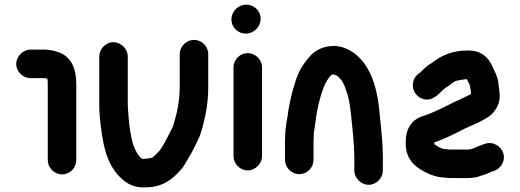

<svg xmlns="http://www.w3.org/2000/svg" viewBox="-20 -740 2243 828"><path d="M186 -50V-376C186 -390 186 -391 184 -401H182C179 -402 176 -402 174 -403H112C79 -403 50 -431 50 -464C50 -497 79 -526 112 -526H174C196 -526 224 -519 240 -512C288 -491 309 -444 309 -376V-50C309 -16 282 12 248 12C214 12 186 -16 186 -50Z M878 -507V-366C878 -323 874 -283 866 -245C857 -204 850 -170 834 -137C821 -109 809 -85 793 -59C781 -40 774 -23 759 -7C723 34 681 68 606 68C562 71 526 52 503 29C464 -6 440 -57 427 -119C418 -164 408 -233 408 -287V-496C408 -529 436 -558 469 -558C502 -558 531 -529 531 -496V-290C531 -270 537 -202 540 -185C543 -165 549 -130 556 -112C564 -92 576 -64 594 -55H595C598 -54 600 -54 601 -55C605 -55 609 -55 612 -56C621 -56 630 -59 639 -61V-62C642 -64 645 -67 649 -71L669 -91C685 -114 698 -140 711 -165L723 -189C726 -194 728 -201 730 -209C744 -254 755 -306 755 -366V-507C755 -540 784 -568 817 -568C850 -568 878 -540 878 -507Z M1110 -450V-67C1110 -34 1081 -5 1048 -5C1015 -5 987 -34 987 -67V-450C987 -483 1015 -511 1048 -511C1081 -511 1110 -483 1110 -450ZM1104 -659C1104 -624 1074 -595 1040 -595C1006 -595 978 -622 978 -656C978 -691 1007 -720 1042 -720C1076 -720 1104 -693 1104 -659Z M1508 -5V-63C1508 -89 1505 -128 1503 -154C1497 -208 1493 -281 1480 -328L1467 -367C1463 -376 1460 -382 1458 -386C1454 -392 1437 -415 1429 -415C1426 -416 1423 -418 1420 -419C1418 -419 1415 -419 1412 -418C1411 -418 1410 -418 1409 -417C1381 -389 1367 -342 1355 -296C1346 -262 1341 -216 1336 -182C1335 -178 1334 -174 1334 -171C1333 -164 1333 -156 1333 -147C1332 -138 1332 -130 1332 -123V-51C1332 -17 1305 11 1271 11C1237 11 1209 -17 1209 -51V-123C1209 -131 1209 -140 1210 -151C1210 -199 1220 -227 1225 -273C1235 -327 1249 -381 1268 -426C1281 -454 1298 -476 1316 -497C1340 -524 1375 -542 1423 -542C1457 -540 1484 -527 1506 -512C1582 -455 1610 -355 1619 -230C1625 -172 1631 -122 1631 -63V-5C1631 28 1603 57 1570 57C1537 57 1508 28 1508 -5Z M1761 -382C1764 -402 1775 -417 1792 -427C1809 -444 1821 -457 1843 -469C1847 -472 1850 -474 1852 -476C1886 -501 1933 -522 1992 -522H2004C2051 -522 2082 -496 2099 -463C2111 -436 2127 -411 2130 -376C2132 -362 2135 -341 2135 -324C2135 -282 2105 -244 2075 -229C2052 -215 2025 -203 1999 -192C1984 -186 1969 -177 1956 -171L1938 -162C1924 -155 1912 -150 1899 -144L1882 -137C1875 -134 1863 -129 1853 -126V-119C1854 -117 1857 -115 1860 -114C1868 -108 1880 -101 1891 -98L1911 -96C1916 -95 1921 -95 1926 -95H2001C2004 -96 2006 -96 2008 -96L2022 -100C2037 -108 2055 -114 2072 -120C2109 -132 2141 -107 2150 -81C2162 -44 2137 -12 2111 -3C2092 2 2076 13 2057 17L2039 23C2022 27 2007 28 1986 28H1924C1915 28 1907 27 1898 26C1870 24 1858 21 1832 11C1775 -14 1725 -51 1730 -131C1730 -188 1759 -226 1803 -239C1812 -242 1825 -246 1833 -250L1850 -257C1862 -263 1871 -266 1883 -272L1921 -291C1930 -296 1939 -300 1948 -304L1974 -316C1986 -322 1999 -328 2011 -334V-340C2010 -349 2009 -356 2008 -362C2008 -367 2006 -371 2005 -375L1993 -399C1991 -398 1988 -398 1985 -398C1973 -396 1965 -395 1954 -393C1933 -389 1922 -372 1904 -363C1887 -352 1874 -333 1857 -323C1812 -289 1753 -330 1761 -382Z"/></svg>

Font: Blanket
Style: Reversed
Weight: 700
Foundry: Cannot Into Space Fonts
Version: Version 0.9